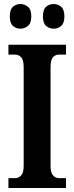

<svg xmlns="http://www.w3.org/2000/svg" viewBox="-20 -937 370 957"><path d="M22 0V-49H55Q72 -49 85 -62Q98 -75 98 -110V-602Q98 -639 85 -652Q72 -665 55 -665H22V-714H309V-665H275Q256 -665 244 -652Q232 -639 232 -601V-110Q232 -76 244.5 -62.5Q257 -49 275 -49H309V0ZM248 -794Q226 -794 210 -807.5Q194 -821 194 -855Q194 -890 210 -903.5Q226 -917 248 -917Q268 -917 284.5 -903.5Q301 -890 301 -855Q301 -821 284.5 -807.5Q268 -794 248 -794ZM81 -794Q61 -794 45 -807.5Q29 -821 29 -855Q29 -890 45 -903.5Q61 -917 81 -917Q102 -917 119 -903.5Q136 -890 136 -855Q136 -821 119 -807.5Q102 -794 81 -794Z"/></svg>

Font: Noto Serif Armenian ExtraCondensed
Style: Bold
Weight: 700
Width: 2
Designer: Monotype Design Team
Foundry: Monotype Imaging Inc.
Version: Version 2.008; ttfautohint (v1.8.4.7-5d5b)